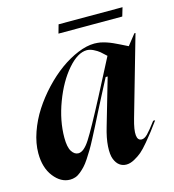

<svg xmlns="http://www.w3.org/2000/svg" viewBox="-99 -721 738 816"><g transform="rotate(-15 269.5 -313.0)"><path d="M172.9 -86.9Q196.8 -86.9 224.1 -129.4Q251.5 -171.9 317.9 -298.8L398.9 -455.1Q384.3 -469.2 374.3 -477.5Q364.3 -485.8 348.9 -493.4Q333.5 -501 319.8 -501Q279.8 -501 235.6 -450.2Q191.4 -399.4 161.6 -320.1Q131.8 -240.7 131.8 -166Q131.8 -124.5 143.8 -105.7Q155.8 -86.9 172.9 -86.9ZM7.8 -130.9Q7.8 -174.8 24.4 -222.4Q41 -270 68.4 -312.3Q95.7 -354.5 131.8 -393.1Q168 -431.6 206.5 -459.5Q245.1 -487.3 284.9 -503.7Q324.7 -520 357.9 -520Q364.7 -520 371.6 -519.3Q378.4 -518.6 384 -517.8Q389.6 -517.1 397.5 -514.6Q405.3 -512.2 409.9 -511Q414.6 -509.8 423.6 -506.1Q432.6 -502.4 436.5 -500.7Q440.4 -499 450.9 -493.9Q461.4 -488.8 465.1 -487.1Q468.8 -485.4 481 -479.2Q493.2 -473.1 497.1 -471.2L534.2 -518.1H539.1L439 -168Q412.1 -74.2 448.2 -74.2Q460.4 -74.2 474.4 -88.4Q488.3 -102.5 515.1 -138.2H523.9Q502 -108.4 492.2 -95.5Q482.4 -82.5 461.2 -57.1Q439.9 -31.7 426 -20Q412.1 -8.3 393.3 2Q374.5 12.2 357.9 12.2Q340.8 12.2 327.9 2.7Q314.9 -6.8 307.1 -26.6Q299.3 -46.4 301.5 -82.5Q303.7 -118.7 317.9 -166L377 -370.1H368.2L328.1 -293Q314.9 -268.1 297.6 -233.6Q280.3 -199.2 269.8 -178.7Q259.3 -158.2 245.1 -131.1Q231 -104 221.4 -88.1Q211.9 -72.3 199.7 -53.7Q187.5 -35.2 177.7 -24.9Q168 -14.6 156.5 -5.1Q145 4.4 133.5 8.3Q122.1 12.2 109.9 12.2Q69.8 12.2 38.8 -27.3Q7.8 -66.9 7.8 -130.9ZM222.2 -600.1 232.9 -638.2H514.2L502.9 -600.1Z"/></g></svg>

Font: Nyght Serif Medium Italic
Style: Regular
Weight: 500
Italic angle: -16°
Designer: Maksym Kobuzan
Version: Version 0.410;Glyphs 3.1.2 (3151)